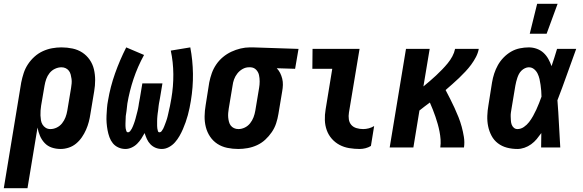

<svg xmlns="http://www.w3.org/2000/svg" viewBox="-54 -778 3074 1013"><path d="M91 215H-34L58 -343Q63 -368 71 -392.5Q79 -417 93.5 -439Q108 -461 128 -479Q148 -497 172 -508Q196 -519 221 -523.5Q246 -528 270 -528Q300 -528 328.5 -522Q357 -516 380 -501Q403 -486 419 -463Q435 -440 441.5 -412.5Q448 -385 448 -355.5Q448 -326 443 -297L423 -177Q420 -156 414.5 -135Q409 -114 400 -93.5Q391 -73 378 -54Q365 -35 347.5 -20.5Q330 -6 308.5 1Q287 8 266 8Q241 8 219 0.5Q197 -7 181.5 -23.5Q166 -40 157 -61Q148 -82 144 -105ZM212 -97Q229 -97 245.5 -105Q262 -113 273.5 -127.5Q285 -142 291.5 -159Q298 -176 301 -194L321 -314Q323 -326 324 -338Q325 -350 323.5 -361.5Q322 -373 319 -384.5Q316 -396 309.5 -404.5Q303 -413 293 -418Q283 -423 270 -423Q253 -423 236 -415Q219 -407 207.5 -392.5Q196 -378 190 -361Q184 -344 181 -326L163 -221Q161 -208 160 -195Q159 -182 159.5 -169Q160 -156 162 -143.5Q164 -131 170.5 -120.5Q177 -110 187.5 -103.5Q198 -97 212 -97Z M608 8Q588 8 570.5 0Q553 -8 541.5 -22Q530 -36 523.5 -54Q517 -72 513.5 -91Q510 -110 508.5 -129.5Q507 -149 508 -168.5Q509 -188 510.5 -208Q512 -228 516 -248Q528 -320 553 -390.5Q578 -461 612 -528L706 -488Q672 -426 650.5 -361.5Q629 -297 618 -232Q617 -226 616.5 -219Q616 -212 615 -205.5Q614 -199 613.5 -192.5Q613 -186 611.5 -179Q610 -172 609.5 -165.5Q609 -159 609 -152.5Q609 -146 608.5 -139.5Q608 -133 608 -126.5Q608 -120 608 -113.5Q608 -107 609 -100.5Q610 -94 612.5 -87Q615 -80 621 -80Q628 -80 633 -86.5Q638 -93 641.5 -99.5Q645 -106 647.5 -112.5Q650 -119 652.5 -125.5Q655 -132 657 -138.5Q659 -145 661 -152Q663 -159 664.5 -165.5Q666 -172 668 -179Q670 -186 671.5 -192.5Q673 -199 674.5 -206Q676 -213 677 -219.5Q678 -226 679 -233Q680 -240 681.5 -246.5Q683 -253 684 -260L697 -338H803L790 -260Q789 -253 787.5 -246.5Q786 -240 785 -233.5Q784 -227 783 -220Q782 -213 781.5 -206.5Q781 -200 780 -193.5Q779 -187 778 -180Q777 -173 776.5 -166.5Q776 -160 775.5 -153.5Q775 -147 775 -140Q775 -133 775 -126.5Q775 -120 775 -113.5Q775 -107 776 -100.5Q777 -94 779 -87Q781 -80 787 -80Q794 -80 799 -86.5Q804 -93 807 -99Q810 -105 812.5 -111.5Q815 -118 817.5 -124.5Q820 -131 822.5 -138Q825 -145 827 -151.5Q829 -158 830.5 -164.5Q832 -171 833.5 -177.5Q835 -184 836.5 -191Q838 -198 839.5 -204.5Q841 -211 842.5 -217.5Q844 -224 845 -231Q846 -238 847.5 -244.5Q849 -251 850 -258Q861 -322 860.5 -386.5Q860 -451 847 -511L950 -528Q963 -460 964 -389Q965 -318 953 -246Q950 -227 946 -208Q942 -189 937 -170.5Q932 -152 925.5 -133.5Q919 -115 911 -96.5Q903 -78 893 -60.5Q883 -43 869.5 -27.5Q856 -12 837.5 -2Q819 8 800 8Q782 8 766.5 1.5Q751 -5 739.5 -17Q728 -29 721 -44.5Q714 -60 709 -76Q701 -61 691.5 -46.5Q682 -32 669.5 -19.5Q657 -7 640.5 0.5Q624 8 608 8Z M1203 8Q1173 8 1144.5 2Q1116 -4 1093 -19Q1070 -34 1054.5 -57Q1039 -80 1032 -107.5Q1025 -135 1025.5 -164.5Q1026 -194 1031 -223L1050 -343Q1055 -368 1063.5 -392Q1072 -416 1087 -438Q1102 -460 1122.5 -477Q1143 -494 1166.5 -505Q1190 -516 1215 -522Q1240 -528 1264 -528H1281L1521 -520L1503 -415L1406 -418Q1417 -407 1424 -393Q1431 -379 1435 -363Q1439 -347 1438.5 -330Q1438 -313 1435 -297L1415 -177Q1411 -152 1403 -127.5Q1395 -103 1380 -81Q1365 -59 1345.5 -41Q1326 -23 1302 -12Q1278 -1 1252.5 3.5Q1227 8 1203 8ZM1204 -97Q1221 -97 1237.5 -105Q1254 -113 1265.5 -127.5Q1277 -142 1283.5 -159Q1290 -176 1293 -194L1313 -314Q1316 -331 1316 -348.5Q1316 -366 1312.5 -382Q1309 -398 1297.5 -410Q1286 -422 1268 -423H1259Q1242 -423 1226 -414Q1210 -405 1198.5 -390.5Q1187 -376 1181 -359.5Q1175 -343 1173 -326L1153 -206Q1151 -194 1150 -182Q1149 -170 1150 -158.5Q1151 -147 1154 -135.5Q1157 -124 1163.5 -115.5Q1170 -107 1180.5 -102Q1191 -97 1204 -97Z M1844 8Q1816 8 1788.5 3.5Q1761 -1 1737.5 -13.5Q1714 -26 1696.5 -46Q1679 -66 1670 -91Q1661 -116 1660 -144Q1659 -172 1664 -201L1699 -415H1594L1595 -520H1843L1787 -184Q1784 -166 1786.5 -148.5Q1789 -131 1799.5 -119Q1810 -107 1827 -102Q1844 -97 1862 -97Q1877 -97 1892 -101Q1907 -105 1920 -113L1903 -8Q1890 0 1874.5 4Q1859 8 1844 8Z M2002 0 2088 -520H2213L2180 -322Q2197 -336 2214 -350.5Q2231 -365 2247 -380Q2263 -395 2278.5 -411Q2294 -427 2308 -444Q2322 -461 2332.5 -480.5Q2343 -500 2347 -520H2472Q2468 -498 2457 -477Q2446 -456 2432 -437Q2418 -418 2401.5 -400.5Q2385 -383 2368 -366.5Q2351 -350 2332.5 -334Q2314 -318 2297 -303Q2309 -280 2321 -256.5Q2333 -233 2344 -209Q2355 -185 2365 -160Q2375 -135 2382 -109Q2389 -83 2393.5 -55.5Q2398 -28 2394 0H2269Q2272 -21 2270.5 -42Q2269 -63 2265 -83.5Q2261 -104 2255.5 -123.5Q2250 -143 2243.5 -162Q2237 -181 2229.5 -200Q2222 -219 2214 -237Q2200 -227 2186.5 -216.5Q2173 -206 2159 -195L2127 0Z M2676 8Q2647 8 2620.5 1Q2594 -6 2573 -22Q2552 -38 2539.5 -61.5Q2527 -85 2521.5 -111.5Q2516 -138 2517 -166.5Q2518 -195 2523 -223L2542 -343Q2546 -367 2553.5 -390Q2561 -413 2573 -434.5Q2585 -456 2603 -474.5Q2621 -493 2642.5 -505.5Q2664 -518 2688.5 -523Q2713 -528 2736 -528Q2758 -528 2778.5 -520.5Q2799 -513 2814 -499Q2829 -485 2839 -467Q2849 -449 2856 -429Q2864 -452 2871 -474.5Q2878 -497 2885 -520H2986Q2961 -452 2937 -384Q2913 -316 2887 -249Q2892 -187 2895 -124.5Q2898 -62 2902 0H2801Q2801 -19 2801.5 -38Q2802 -57 2802 -76Q2790 -59 2777.5 -44Q2765 -29 2748.5 -17Q2732 -5 2713 1.5Q2694 8 2676 8ZM2676 -97Q2694 -97 2710 -108Q2726 -119 2737.5 -134Q2749 -149 2758.5 -166Q2768 -183 2775.5 -199.5Q2783 -216 2790 -233.5Q2797 -251 2803 -268Q2803 -284 2801.5 -299.5Q2800 -315 2798 -330.5Q2796 -346 2792.5 -361Q2789 -376 2782.5 -389.5Q2776 -403 2764 -413Q2752 -423 2736 -423Q2726 -423 2715.5 -418Q2705 -413 2697 -405Q2689 -397 2684 -387.5Q2679 -378 2675.5 -367.5Q2672 -357 2669.5 -347Q2667 -337 2665 -326L2645 -206Q2643 -195 2641.5 -184Q2640 -173 2640.5 -162.5Q2641 -152 2641.5 -141.5Q2642 -131 2645.5 -121Q2649 -111 2657 -104Q2665 -97 2676 -97ZM2741 -600 2780 -758H2888L2830 -600Z"/></svg>

Font: Iosevka Term Curly XBd Obl
Style: Regular
Weight: 800
Italic angle: -9°
Designer: Belleve Invis
Foundry: Belleve Invis
Version: Version 32.3.0